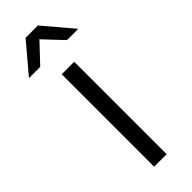

<svg xmlns="http://www.w3.org/2000/svg" viewBox="-251 -751 771 771"><g transform="rotate(-45 135.0 -365.5)"><path d="M99 0V-525H170V0ZM-5 -607 100 -731H170L275 -607H211L111 -713H159L59 -607Z"/></g></svg>

Font: MOST Montserrat
Style: Regular
Weight: 400
Designer: Julieta Ulanovsky
Foundry: Julieta Ulanovsky
Version: Version 8.000;March 11, 2024;FontCreator 15.0.0.2926 64-bit